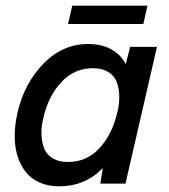

<svg xmlns="http://www.w3.org/2000/svg" viewBox="-20 -655 602 685"><path d="M506.3 -634.8 491.2 -569.3H222.7L237.8 -634.8ZM444.3 -487.8H540L427.7 0H337.9L346.7 -55.2Q283.2 9.8 190.9 9.8Q151.9 9.8 121.1 -3.9Q90.3 -17.6 71.3 -42Q52.2 -66.4 42.2 -99.4Q32.2 -132.3 32.5 -171.4Q32.7 -210.4 42.5 -253.4Q66.4 -357.4 134.8 -427.7Q203.1 -498 294.4 -498Q342.3 -498 376.7 -479.2Q411.1 -460.4 428.7 -426.3ZM398.4 -253.4Q406.7 -285.6 405.5 -314.5Q404.3 -343.3 395.5 -364.7Q386.7 -386.2 365.2 -398.9Q343.8 -411.6 311.5 -411.6Q244.6 -411.6 198.2 -361.3Q151.9 -311 134.8 -234.9Q126.5 -202.1 127.9 -173.6Q129.4 -145 138.4 -123.5Q147.5 -102.1 168.9 -89.6Q190.4 -77.1 222.2 -77.1Q289.6 -77.1 335 -126.5Q380.4 -175.8 398.4 -253.4Z"/></svg>

Font: HK Grotesk Medium Italic
Style: Regular
Weight: 500
Italic angle: -13°
Designer: Alfredo Marco Pradil and Stefan Peev
Foundry: Hanken Design Co.
Version: Version 1.000;PS 001.000;hotconv 1.0.88;makeotf.lib2.5.64775